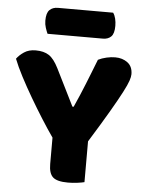

<svg xmlns="http://www.w3.org/2000/svg" viewBox="-57 -866 687 919"><g transform="rotate(5 287.0 -406.5)"><path d="M562 -535Q562 -523 555.5 -503.5Q549 -484 529.5 -446.5Q510 -409 475 -349Q440 -289 383 -197V-1Q372 2 349.5 5Q327 8 304 8Q252 8 232 -10Q212 -28 212 -73V-200Q186 -237 156 -284.5Q126 -332 97 -381.5Q68 -431 43.5 -478Q19 -525 5 -561Q18 -579 40.5 -594Q63 -609 96 -609Q135 -609 159.5 -593Q184 -577 206 -533L294 -356H300Q314 -387 325.5 -414Q337 -441 348 -468.5Q359 -496 370.5 -525Q382 -554 396 -590Q414 -599 436 -604Q458 -609 478 -609Q513 -609 537.5 -590.5Q562 -572 562 -535ZM145 -693Q140 -704 134.5 -720.5Q129 -737 129 -755Q129 -792 144 -806.5Q159 -821 184 -821H449Q457 -810 461 -793.5Q465 -777 465 -759Q465 -722 450.5 -707.5Q436 -693 411 -693Z"/></g></svg>

Font: Baloo Chettan 2 ExtraBold
Style: Regular
Weight: 800
Designer: Maithili Shingre, Unnati Kotecha and Ek Type
Foundry: Ek Type
Version: Version 1.640;hotconv 1.0.111;makeotfexe 2.5.65597; ttfautoh